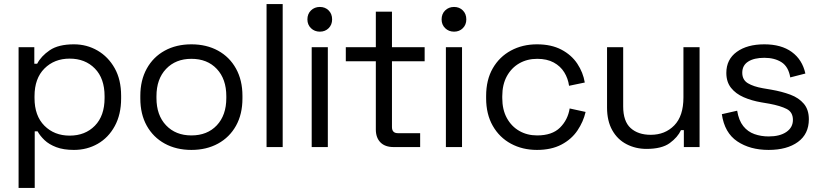

<svg xmlns="http://www.w3.org/2000/svg" viewBox="-20 -720 4018 940"><path d="M71 200V-489H148V-408H162Q181 -445 223.5 -474Q266 -503 342 -503Q405 -503 457.5 -472.5Q510 -442 541.5 -386Q573 -330 573 -251V-238Q573 -160 542 -103Q511 -46 458.5 -16Q406 14 342 14Q291 14 255.5 0.5Q220 -13 198 -34Q176 -55 164 -77H150V200ZM492 -240V-249Q492 -336 444.5 -384.5Q397 -433 321 -433Q246 -433 197.5 -384.5Q149 -336 149 -249V-240Q149 -153 197.5 -104.5Q246 -56 321 -56Q397 -56 444.5 -104.5Q492 -153 492 -240Z M667 -238V-251Q667 -327 698.5 -384Q730 -441 786.5 -472Q843 -503 917 -503Q991 -503 1047.5 -472Q1104 -441 1135.5 -384Q1167 -327 1167 -251V-238Q1167 -161 1135.5 -104.5Q1104 -48 1047.5 -17Q991 14 917 14Q843 14 786.5 -17Q730 -48 698.5 -104.5Q667 -161 667 -238ZM1088 -240V-249Q1088 -333 1041.5 -382.5Q995 -432 917 -432Q840 -432 793 -382.5Q746 -333 746 -249V-240Q746 -156 793 -106.5Q840 -57 917 -57Q995 -57 1041.5 -106.5Q1088 -156 1088 -240Z M1285 0V-700H1364V0Z M1506 0V-489H1585V0ZM1485 -625Q1485 -652 1502.5 -669Q1520 -686 1546 -686Q1572 -686 1589 -669Q1606 -652 1606 -625Q1606 -599 1589 -582Q1572 -565 1546 -565Q1520 -565 1502.5 -582Q1485 -599 1485 -625Z M1907 0Q1865 0 1842.5 -23Q1820 -46 1820 -86V-420H1673V-489H1820V-663H1899V-489H2059V-420H1899V-98Q1899 -68 1928 -68H2037V0Z M2163 0V-489H2242V0ZM2142 -625Q2142 -652 2159.5 -669Q2177 -686 2203 -686Q2229 -686 2246 -669Q2263 -652 2263 -625Q2263 -599 2246 -582Q2229 -565 2203 -565Q2177 -565 2159.5 -582Q2142 -599 2142 -625Z M2360 -239V-250Q2360 -329 2392.5 -385.5Q2425 -442 2481.5 -472.5Q2538 -503 2609 -503Q2679 -503 2728.5 -477Q2778 -451 2806.5 -408Q2835 -365 2843 -316L2766 -300Q2761 -336 2742.5 -366Q2724 -396 2691 -414Q2658 -432 2610 -432Q2561 -432 2522.5 -410Q2484 -388 2461.5 -347Q2439 -306 2439 -249V-240Q2439 -183 2461.5 -142Q2484 -101 2522.5 -79Q2561 -57 2610 -57Q2683 -57 2721.5 -95Q2760 -133 2769 -189L2847 -172Q2836 -124 2807 -81Q2778 -38 2728.5 -12Q2679 14 2609 14Q2538 14 2481.5 -16.5Q2425 -47 2392.5 -104Q2360 -161 2360 -239Z M2952 -193V-489H3031V-199Q3031 -126 3067.5 -93Q3104 -60 3166 -60Q3236 -60 3281 -106Q3326 -152 3326 -243V-489H3405V0H3328V-83H3314Q3298 -48 3259 -19.5Q3220 9 3145 9Q3092 9 3047.5 -14Q3003 -37 2977.5 -82.5Q2952 -128 2952 -193Z M3514 -161 3589 -178Q3597 -130 3619 -102.5Q3641 -75 3673.5 -63.5Q3706 -52 3743 -52Q3798 -52 3830 -74Q3862 -96 3862 -133Q3862 -171 3831.5 -186.5Q3801 -202 3748 -212L3707 -219Q3660 -227 3621 -244Q3582 -261 3559 -290Q3536 -319 3536 -363Q3536 -429 3587 -466Q3638 -503 3722 -503Q3805 -503 3856.5 -465.5Q3908 -428 3923 -360L3849 -341Q3840 -394 3806 -415.5Q3772 -437 3722 -437Q3672 -437 3643 -418.5Q3614 -400 3614 -364Q3614 -329 3641.5 -312.5Q3669 -296 3715 -288L3756 -281Q3808 -272 3849.5 -256.5Q3891 -241 3915.5 -212Q3940 -183 3940 -136Q3940 -64 3886.5 -25Q3833 14 3743 14Q3652 14 3589.5 -28Q3527 -70 3514 -161Z"/></svg>

Font: Space Grotesk Frontify
Style: Regular
Weight: 400
Designer: Florian Karsten
Version: Version 2.000